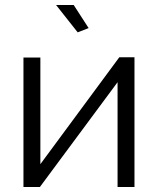

<svg xmlns="http://www.w3.org/2000/svg" viewBox="-20 -751 634 771"><path d="M205.1 -731H275.9L335.9 -638.2L292 -621.1ZM74.2 0V-520H142.1V-91.8L459 -521H520V0H452.1V-420.9L140.1 0Z"/></svg>

Font: Rawline
Style: Regular
Weight: 400
Designer: Matt McInerney, Pablo Impallari, Rodrigo Fuenzalida
Foundry: Matt McInerney, Pablo Impallari, Rodrigo Fuenzalida
Version: Version 4.020;PS 004.020;hotconv 1.0.88;makeotf.lib2.5.64775